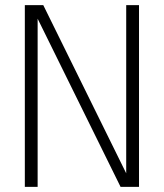

<svg xmlns="http://www.w3.org/2000/svg" viewBox="-20 -730 640 750"><path d="M77 0V-710H149L473 -53V-710H523V0H451L127 -657V0Z"/></svg>

Font: Geist Mono UltraLight
Style: Regular
Weight: 200
Monospace: yes
Designer: Basement.studio, Andrés Briganti, Mateo Zaragoza
Foundry: Basement.studio, Vercel, Andrés Briganti, Guido Ferreyra, Mateo Zaragoza
Version: Version 1.400; ttfautohint (v1.8.4.7-5d5b)